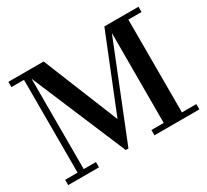

<svg xmlns="http://www.w3.org/2000/svg" viewBox="-147 -974 1294 1202"><g transform="rotate(-30 500.0 -373.5)"><path d="M30.3 -38.1H120.1V-709H29.3V-747.1H284.2L504.4 -203.6L723.1 -747.1H969.7V-709H874.5V-38.1H978.5V0H653.8V-38.1H742.7L743.2 -688L471.7 -10.3H452.1L164.6 -691.4V-38.1H252.9V0H30.3Z"/></g></svg>

Font: Cantata One
Style: Regular
Weight: 400
Designer: Joana Maria Correia da Silva
Foundry: Joana Maria Correia da Silva
Version: Version 1.002